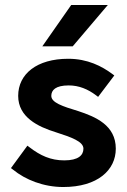

<svg xmlns="http://www.w3.org/2000/svg" viewBox="-20 -739 511 771"><path d="M234 12C372 12 445 -56 445 -142C445 -236 364 -270 294 -293C231 -312 186 -327 186 -354C186 -377 203 -396 256 -396C297 -396 333 -381 366 -356L374 -350L439 -436L431 -442C389 -473 332 -503 254 -503C128 -503 53 -442 53 -354C53 -268 133 -230 204 -208C266 -188 315 -171 315 -142C315 -116 295 -95 238 -95C184 -95 142 -114 98 -148L90 -154L24 -64L32 -58C82 -17 155 12 234 12ZM150 -553H272L413 -719H266Z"/></svg>

Font: Falling Sky
Style: SeBd
Weight: 600
Designer: Paul D. Hunt
Foundry: Adobe Systems Incorporated
Version: Version 1.02